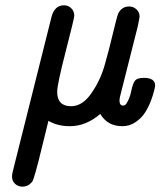

<svg xmlns="http://www.w3.org/2000/svg" viewBox="-20 -468 600 718"><path d="M24.9 191.9Q24.9 183.1 28.8 168.9L172.9 -405.8Q184.1 -447.8 219.2 -448.2Q235.4 -448.2 246.6 -437Q257.8 -425.8 257.8 -409.2Q257.8 -400.4 225.8 -276.1Q193.8 -151.9 193.8 -125Q193.8 -70.8 246.1 -70.8Q288.1 -70.8 321.5 -118.9Q355 -167 371.1 -223.4Q387.2 -279.8 402.1 -342.3Q417 -404.8 421.9 -417Q435.1 -443.8 462.9 -443.8Q479 -443.8 490.5 -432.9Q502 -421.9 502 -405.8Q502 -401.9 495.1 -369.1L431.2 -116.2Q427.2 -102.1 426.8 -92.8Q426.8 -72.8 440.9 -73.2Q447.8 -73.2 453.1 -81.1Q465.3 -100.1 470.7 -127Q476.1 -153.8 484.1 -165.3Q492.2 -176.8 518.1 -176.8Q560.1 -176.8 560.1 -147.9Q560.1 -144 556.6 -129.6Q553.2 -115.2 544.7 -92Q536.1 -68.8 522.9 -47.9Q509.8 -26.9 487.3 -11.5Q464.8 3.9 438 3.9Q381.8 3.9 355 -42Q301.8 3.9 241.2 3.9Q195.3 3.9 161.1 -16.1Q152.3 21 138.2 77.1Q107.4 205.1 100.1 211.9L99.1 212.9Q85 230 64 230Q47.9 230 36.4 219.5Q24.9 209 24.9 191.9Z"/></svg>

Font: CMU Typewriter Text
Style: BoldItalic
Weight: 700
Italic angle: -14.04°
Version: Version 0.7.0